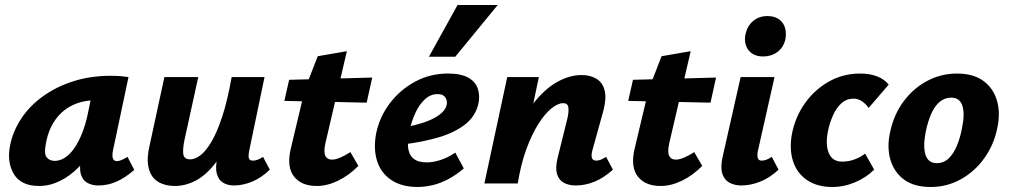

<svg xmlns="http://www.w3.org/2000/svg" viewBox="-20 -731 4024 765"><path d="M136 10Q64 10 35.5 -37Q7 -84 20 -151Q31 -207 64 -257.5Q97 -308 150 -346.5Q203 -385 271.5 -407Q340 -429 421 -429Q446 -429 462 -427.5Q478 -426 492 -424L430 -131Q422 -89 446 -89Q454 -89 464.5 -93.5Q475 -98 488 -106L515 -54Q478 -22 443.5 -7Q409 8 372 8Q347 8 328 -2.5Q309 -13 302 -37.5Q295 -62 304 -103L334 -246L403 -277Q388 -211 360 -158Q332 -105 296 -67.5Q260 -30 219 -10Q178 10 136 10ZM198 -90Q219 -90 239 -103Q259 -116 276 -140.5Q293 -165 307 -200Q321 -235 330 -278L350 -377L406 -327Q396 -331 386 -331.5Q376 -332 366 -332Q320 -332 284.5 -318.5Q249 -305 224 -281Q199 -257 183.5 -225Q168 -193 162 -154Q155 -117 166.5 -103.5Q178 -90 198 -90Z M677 10Q651 10 628 2Q605 -6 590 -24Q575 -42 570 -73Q565 -104 576 -151L635 -424H770L716 -178Q708 -142 710 -119Q712 -96 738 -96Q756 -96 777.5 -111.5Q799 -127 821.5 -164.5Q844 -202 865 -265Q886 -328 903 -424H966Q942 -299 909.5 -215Q877 -131 839 -82Q801 -33 760 -11.5Q719 10 677 10ZM913 8Q887 8 869 -3Q851 -14 844 -38.5Q837 -63 846 -103L912 -424H1034L973 -131Q969 -111 971.5 -101Q974 -91 988 -91Q996 -91 1005 -94Q1014 -97 1028 -106L1055 -55Q1021 -22 984 -7Q947 8 913 8Z M1242 10Q1181 10 1151.5 -27.5Q1122 -65 1138 -136L1195 -376L1246 -507L1362 -527L1276 -158Q1269 -124 1276.5 -109.5Q1284 -95 1303 -95Q1316 -95 1335.5 -103Q1355 -111 1376 -125L1408 -70Q1369 -31 1326 -10.5Q1283 10 1242 10ZM1113 -329 1132 -413 1463 -422 1441 -322Z M1644 14Q1581 14 1539.5 -13.5Q1498 -41 1482.5 -89.5Q1467 -138 1479 -201Q1493 -267 1534 -320.5Q1575 -374 1634.5 -406Q1694 -438 1765 -438Q1817 -438 1846 -421.5Q1875 -405 1884 -377Q1893 -349 1886 -317Q1874 -266 1831 -233.5Q1788 -201 1725 -183Q1662 -165 1590 -156L1585 -223Q1628 -230 1665.5 -242Q1703 -254 1728.5 -272Q1754 -290 1759 -311Q1762 -321 1759.5 -331.5Q1757 -342 1748.5 -349Q1740 -356 1723 -356Q1695 -356 1672.5 -335Q1650 -314 1635 -281Q1620 -248 1611 -209Q1603 -172 1606 -143.5Q1609 -115 1627 -99.5Q1645 -84 1681 -84Q1705 -84 1735 -93.5Q1765 -103 1794 -123L1828 -60Q1799 -35 1767.5 -18Q1736 -1 1704.5 6.5Q1673 14 1644 14ZM1689 -505 1803 -711H1963L1794 -505Z M2274 8Q2247 8 2227 -2.5Q2207 -13 2199.5 -37.5Q2192 -62 2202 -103L2241 -260Q2247 -287 2244.5 -303.5Q2242 -320 2224 -320Q2203 -320 2177 -299Q2151 -278 2125 -237Q2099 -196 2077 -136Q2055 -76 2043 0H1975Q2000 -117 2036.5 -199.5Q2073 -282 2116.5 -333Q2160 -384 2206.5 -408Q2253 -432 2297 -432Q2333 -432 2357.5 -416.5Q2382 -401 2389.5 -369Q2397 -337 2383 -286L2340 -131Q2335 -112 2338.5 -101.5Q2342 -91 2356 -91Q2363 -91 2372 -94Q2381 -97 2395 -106L2422 -55Q2387 -23 2349.5 -7.5Q2312 8 2274 8ZM1910 0 2001 -424H2127L2038 0Z M2612 10Q2551 10 2521.5 -27.5Q2492 -65 2508 -136L2565 -376L2616 -507L2732 -527L2646 -158Q2639 -124 2646.5 -109.5Q2654 -95 2673 -95Q2686 -95 2705.5 -103Q2725 -111 2746 -125L2778 -70Q2739 -31 2696 -10.5Q2653 10 2612 10ZM2483 -329 2502 -413 2833 -422 2811 -322Z M2934 8Q2907 8 2886.5 -3Q2866 -14 2858 -39Q2850 -64 2859 -105L2931 -424H3066L3000 -131Q2996 -113 2999 -102Q3002 -91 3015 -91Q3023 -91 3032 -94Q3041 -97 3055 -106L3082 -55Q3048 -23 3009.5 -7.5Q2971 8 2934 8ZM3021 -506Q2993 -506 2975.5 -518.5Q2958 -531 2951.5 -552Q2945 -573 2951 -597Q2958 -628 2981 -647.5Q3004 -667 3038 -667Q3066 -667 3084 -654Q3102 -641 3108 -619.5Q3114 -598 3109 -573Q3101 -541 3077 -523.5Q3053 -506 3021 -506Z M3296 14Q3236 14 3195.5 -13.5Q3155 -41 3139.5 -89.5Q3124 -138 3136 -201Q3150 -268 3188.5 -321.5Q3227 -375 3283.5 -406.5Q3340 -438 3407 -438Q3445 -438 3474 -427Q3503 -416 3521 -394L3441 -301Q3429 -318 3413.5 -328Q3398 -338 3381 -338Q3353 -338 3332.5 -319.5Q3312 -301 3299 -271.5Q3286 -242 3279 -209Q3268 -154 3282.5 -120.5Q3297 -87 3335 -87Q3362 -87 3385.5 -96Q3409 -105 3427 -119L3463 -55Q3432 -24 3387.5 -5Q3343 14 3296 14Z M3688 14Q3622 14 3582 -15.5Q3542 -45 3527.5 -95.5Q3513 -146 3527 -207Q3542 -276 3581 -328Q3620 -380 3675 -409Q3730 -438 3793 -438Q3857 -438 3897 -409.5Q3937 -381 3952 -331Q3967 -281 3953 -218Q3939 -152 3901 -99.5Q3863 -47 3808 -16.5Q3753 14 3688 14ZM3712 -81Q3740 -81 3759.5 -99.5Q3779 -118 3792.5 -150Q3806 -182 3813 -221Q3825 -277 3814.5 -309.5Q3804 -342 3770 -342Q3745 -342 3725 -326Q3705 -310 3691 -279Q3677 -248 3668 -204Q3657 -145 3668 -113Q3679 -81 3712 -81Z"/></svg>

Font: Ysabeau Office ExtraBold
Style: Italic
Weight: 800
Italic angle: -12°
Designer: Christian Thalmann (Catharsis Fonts)
Version: Version 2.001;gftools[0.9.30]; featfreeze: tnum,lnum,ss02